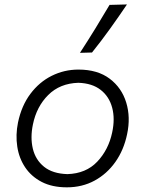

<svg xmlns="http://www.w3.org/2000/svg" viewBox="-20 -812 637 843"><path d="M273.5 10.5Q209 10.5 163.2 -13.2Q117.5 -37 90.5 -77.2Q63.5 -117.5 55.8 -168.5Q48 -219.5 59 -274Q74.5 -348 113.5 -400Q152.5 -452 207.2 -479.2Q262 -506.5 324.5 -506.5Q408.5 -506.5 461.5 -466.5Q514.5 -426.5 534.2 -361.8Q554 -297 538 -222.5Q523.5 -153 486.5 -100.8Q449.5 -48.5 395.2 -19Q341 10.5 273.5 10.5ZM276 -47.5Q357.5 -50 407 -102.2Q456.5 -154.5 472.5 -230.5Q485.5 -290.5 472.5 -339.2Q459.5 -388 422.2 -417.2Q385 -446.5 324 -448.5Q243 -446 191.8 -395Q140.5 -344 124.5 -265.5Q112.5 -208 124.2 -159Q136 -110 173.5 -79.8Q211 -49.5 276 -47.5ZM331 -580Q365.5 -633 397.8 -685.5Q430 -738 461 -790.5L537.5 -792.5Q501 -738.5 463 -685.5Q425 -632.5 384 -581.5Z"/></svg>

Font: Commissioner Flair Light
Style: Italic
Weight: 300
Italic angle: -12°
Designer: Kostas Bartsokas
Foundry: Kostas Bartsokas
Version: Version 1.000; ttfautohint (v1.8.3)